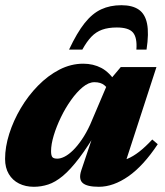

<svg xmlns="http://www.w3.org/2000/svg" viewBox="-20 -702 633 737"><path d="M292 -48 347.5 -213 360.5 -212.5Q318.5 -140.5 284.2 -95.5Q250 -50.5 221 -26.5Q192 -2.5 165 6.2Q138 15 110 15Q78 15 53 2.5Q28 -10 13.8 -34Q-0.5 -58 -0.5 -92Q-0.5 -138 15.5 -188.5Q31.5 -239 59.8 -286.8Q88 -334.5 126 -373.2Q164 -412 208.2 -434.8Q252.5 -457.5 299.5 -457.5Q338 -457.5 369 -441.2Q400 -425 426.5 -384L400 -347Q394.5 -363.5 380.5 -375Q366.5 -386.5 342.5 -386.5Q320.5 -386.5 297.5 -367.5Q274.5 -348.5 252.8 -318Q231 -287.5 213.8 -251.8Q196.5 -216 186.2 -181.8Q176 -147.5 176 -122Q176 -105.5 180.8 -99.2Q185.5 -93 200 -93Q213 -93 228.5 -101Q244 -109 260.8 -125.5Q277.5 -142 294.2 -166.5Q311 -191 326 -223.5L396 -388L443.5 -444.5H580.5L448.5 -38.5L424 -81Q447.5 -83.5 469.2 -92.5Q491 -101.5 514.2 -119.5Q537.5 -137.5 564.5 -166.5L585.5 -148.5Q530.5 -65.5 472.8 -25.2Q415 15 359.5 15Q313.5 15 297.2 0.2Q281 -14.5 292 -48ZM428.5 -596.5Q395.5 -596.5 372 -588Q348.5 -579.5 330.8 -561Q313 -542.5 296 -511.5H245Q275.5 -576.5 305 -613.5Q334.5 -650.5 368.5 -666.2Q402.5 -682 446 -682Q488 -682 512.5 -665.2Q537 -648.5 544.5 -611.2Q552 -574 542.5 -511.5H503.5Q507 -557.5 490.5 -577Q474 -596.5 428.5 -596.5Z"/></svg>

Font: Newsreader 24pt ExtraBold
Style: Italic
Weight: 800
Italic angle: -17°
Designer: Hugues Gentile
Foundry: Production Type
Version: Version 1.003